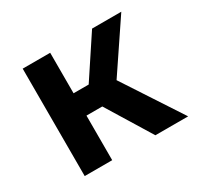

<svg xmlns="http://www.w3.org/2000/svg" viewBox="-114 -637 801 774"><g transform="rotate(-30 286.5 -250.0)"><path d="M403 0 241 -264 397 -500H533L378.5 -270.5L555.5 0ZM74 0V-500H202V-311.5H353V-207.5H202V0Z"/></g></svg>

Font: Geologica Medium
Style: Regular
Weight: 500
Designer: Sindre Bremnes, Frode Helland
Foundry: Monokrom Skriftforlag AS
Version: Version 1.010;gftools[0.9.28]